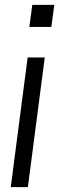

<svg xmlns="http://www.w3.org/2000/svg" viewBox="-20 -765 256 785"><path d="M94 0H24L93 -530H163ZM190 -655H100L112 -745H202Z"/></svg>

Font: Tanohe Sans
Style: Italic
Weight: 400
Designer: Village Type and Design LLC & Cristiano Sobral
Foundry: Cooper Hewitt Smithsonian Design Museum
Version: Version 1.00;September 29, 2021;FontCreator 13.0.0.2655 64-b